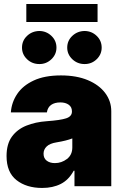

<svg xmlns="http://www.w3.org/2000/svg" viewBox="-20 -929 613 958"><path d="M190.4 8.8Q111.8 8.8 62.3 -30.3Q12.7 -69.3 12.7 -150.4Q12.7 -210.4 39.3 -247.1Q65.9 -283.7 111.3 -302Q156.7 -320.3 212.9 -324.2Q281.2 -329.1 310.1 -338.6Q338.9 -348.1 338.9 -372.1V-374Q338.9 -395 322.8 -406.5Q306.6 -418 281.2 -418Q252.9 -418 235.4 -405.8Q217.8 -393.6 213.9 -368.2H34.2Q37.6 -418 65.7 -460Q93.8 -502 148.2 -527.3Q202.6 -552.7 284.2 -552.7Q361.8 -552.7 418.2 -529.1Q474.6 -505.4 504.9 -464.8Q535.2 -424.3 535.2 -374V0H351.6V-77.1H347.7Q322.8 -31.2 283.2 -11.2Q243.7 8.8 190.4 8.8ZM253.9 -115.2Q287.1 -115.2 314 -135.7Q340.8 -156.2 340.8 -193.4V-238.3Q310.5 -226.6 262.7 -218.8Q228.5 -213.4 212.9 -198.2Q197.3 -183.1 197.3 -162.1Q197.3 -139.2 213.1 -127.2Q229 -115.2 253.9 -115.2ZM176.8 -609.4Q140.1 -609.4 115 -633.5Q89.8 -657.7 89.8 -691.4Q89.8 -726.1 115 -750Q140.1 -773.9 176.8 -774.4Q211.4 -773.9 236.6 -750Q261.7 -726.1 261.7 -691.4Q261.7 -657.7 236.6 -633.5Q211.4 -609.4 176.8 -609.4ZM402.3 -609.4Q366.2 -609.4 340.8 -633.5Q315.4 -657.7 315.4 -691.4Q315.4 -726.1 340.8 -750Q366.2 -773.9 402.3 -774.4Q437.5 -773.9 462.4 -750Q487.3 -726.1 487.3 -691.4Q487.3 -657.7 462.4 -633.5Q437.5 -609.4 402.3 -609.4ZM466.8 -909.2V-819.3H111.3V-909.2Z"/></svg>

Font: Inter Tight Black
Style: Regular
Weight: 900
Designer: Rasmus Andersson
Foundry: rsms
Version: Version 3.004; ttfautohint (v1.8.4.7-5d5b)